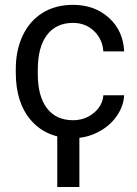

<svg xmlns="http://www.w3.org/2000/svg" viewBox="-20 -558 563 789"><path d="M280.3 -64Q328.6 -64 364.7 -93.3Q400.9 -122.6 404.8 -166.5H490.2Q487.8 -121.1 459 -80.1Q430.2 -39.1 382.1 -14.6Q334 9.8 280.3 9.8Q172.4 9.8 108.6 -62.3Q44.9 -134.3 44.9 -259.3V-274.4Q44.9 -351.6 73.2 -411.6Q101.6 -471.7 154.5 -504.9Q207.5 -538.1 279.8 -538.1Q368.7 -538.1 427.5 -484.9Q486.3 -431.6 490.2 -346.7H404.8Q400.9 -397.9 366 -430.9Q331.1 -463.9 279.8 -463.9Q210.9 -463.9 173.1 -414.3Q135.3 -364.7 135.3 -271V-253.9Q135.3 -162.6 172.9 -113.3Q210.4 -64 280.3 -64ZM306.2 210.4H215.3V-39.6H306.2Z"/></svg>

Font: Roboto
Style: Regular
Weight: 400
Designer: Google
Version: Version 2.001047; 2015